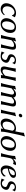

<svg xmlns="http://www.w3.org/2000/svg" viewBox="2412 -3150 748 5611"><g transform="rotate(90 2785.5 -344.0)"><path d="M343.8 -394Q289.1 -394 237.8 -350.6Q186.5 -307.1 169.9 -230Q160.6 -186 165.8 -151.4Q170.9 -116.7 186.8 -93Q202.6 -69.3 226.8 -56.6Q251 -43.9 280.3 -43.9Q347.2 -43.9 403.8 -106.9H407.7L424.3 -90.8Q390.1 -41.5 342.3 -15.9Q294.4 9.8 247.1 9.8Q152.3 9.8 106 -50.8Q59.6 -111.3 80.1 -208Q90.8 -259.3 120.1 -303.7Q149.9 -348.1 188.2 -377.2Q226.6 -406.2 270.3 -422.6Q314 -439 354.5 -439Q389.6 -439 424.1 -429.7Q458.5 -420.4 481.4 -407.2L482.9 -403.8L442.4 -321.8L429.2 -320.8Q416.5 -355.5 394.3 -374.8Q372.1 -394 343.8 -394Z M516.1 -205.1Q538.1 -308.6 610.4 -373.8Q682.6 -439 776.9 -439Q821.3 -439 854.2 -425.5Q887.2 -412.1 906 -388.4Q924.8 -364.7 933.6 -336.4Q942.4 -308.1 942.4 -274.4Q942.4 -243.2 936 -213.9Q927.2 -172.4 905.3 -133.8Q883.8 -94.2 851.6 -62Q819.3 -29.8 774.2 -10Q729 9.8 679.2 9.8Q598.1 9.8 554.4 -37.1Q510.7 -84 510.7 -155.8Q510.7 -179.2 516.1 -205.1ZM761.2 -397.9Q730.5 -397.9 704.6 -384Q678.7 -370.1 660.6 -345.5Q642.6 -320.8 630.4 -291.5Q618.2 -262.2 610.8 -228Q603.5 -193.8 603.5 -160.2Q603.5 -134.3 608.4 -112.3Q613.3 -90.3 624 -71.3Q634.8 -52.2 654.8 -41.5Q674.8 -30.8 702.1 -30.8Q720.7 -30.8 739.3 -38.1Q757.8 -45.4 777.8 -62Q797.9 -78.6 814.5 -110.8Q831.1 -142.6 840.3 -187Q853 -246.6 853 -289.6Q853 -345.2 830.3 -371.6Q807.6 -397.9 761.2 -397.9Z M1402.3 -180.2Q1377.9 -64 1374.5 0L1371.6 2.9Q1358.4 0 1324.2 0Q1308.6 0 1296.1 0.7Q1283.7 1.5 1279.3 2L1274.9 2.9L1274.4 0Q1296.9 -59.1 1322.8 -180.2L1343.3 -277.8Q1356.4 -330.1 1348.4 -355.5Q1340.3 -380.9 1302.2 -380.9Q1267.1 -380.9 1234.1 -365.5Q1201.2 -350.1 1155.8 -307.1L1128.4 -180.2Q1104 -64.5 1100.1 0L1097.7 2.9Q1084.5 0 1050.3 0Q1034.7 0 1022.2 0.7Q1009.8 1.5 1005.4 2L1000.5 2.9V0Q1022 -56.6 1048.3 -180.2L1060.1 -234.9Q1085.9 -356 1087.9 -411.1L1090.3 -414.1Q1105 -415 1118.9 -418.2Q1132.8 -421.4 1140.4 -423.8Q1147.9 -426.3 1162.4 -431.9Q1176.8 -437.5 1181.6 -439Q1190.4 -439 1188.5 -429.2L1164.1 -356.9H1166Q1220.7 -408.2 1259.8 -423.6Q1298.8 -439 1344.7 -439Q1377.4 -439 1397.7 -427Q1418 -415 1425.3 -392.8Q1432.6 -370.6 1432.1 -343.8Q1431.6 -317.4 1423.8 -280.8Z M1516.6 -96.2 1530.8 -97.2Q1540 -65.4 1566.9 -46.1Q1593.8 -26.9 1627.9 -26.9Q1665.5 -26.9 1693.6 -50Q1721.7 -73.2 1730 -112.8Q1733.9 -126 1731.2 -136.2Q1728.5 -146.5 1724.1 -153.8Q1719.7 -161.1 1710 -167.2Q1700.2 -173.3 1689.9 -178.2Q1679.7 -183.1 1665 -189.5Q1658.2 -192.4 1654.3 -193.8L1628.9 -205.1Q1620.1 -209 1607.2 -216.6Q1594.2 -224.1 1586.2 -232.7Q1578.1 -241.2 1572.8 -252Q1559.1 -277.8 1567.4 -316.9Q1575.7 -356 1605.7 -384.8Q1635.7 -413.6 1672.1 -426.3Q1708.5 -439 1745.6 -439Q1806.6 -439 1856.9 -407.2L1857.9 -403.8L1824.7 -336.9L1811.5 -335.9Q1805.2 -362.3 1785.9 -382.6Q1766.6 -402.8 1733.9 -402.8Q1701.7 -402.8 1674.8 -384.3Q1647.9 -365.7 1641.6 -335.9Q1637.7 -318.8 1642.3 -305.7Q1647 -292.5 1658.9 -283.4Q1670.9 -274.4 1681.4 -269.5Q1691.9 -264.6 1707 -258.8Q1709 -258.3 1710 -257.8Q1724.1 -252.4 1733.4 -248.5Q1742.7 -244.6 1754.6 -238.8Q1766.6 -232.9 1774.2 -227.3Q1781.7 -221.7 1790 -214.1Q1798.3 -206.5 1802.7 -198Q1807.1 -189.5 1810.5 -178.7Q1814 -168 1813.7 -155Q1813.5 -142.1 1810.1 -127Q1805.2 -103.5 1793.5 -81.8Q1781.7 -60.1 1760.5 -38.3Q1739.3 -16.6 1703.1 -3.4Q1667 9.8 1621.1 9.8Q1550.8 9.8 1483.9 -17.1Z M2178.7 -64Q2130.4 -22 2094.7 -6.1Q2059.1 9.8 2024.9 9.8Q1989.3 9.8 1965.6 -1.7Q1941.9 -13.2 1932.6 -32.2Q1923.3 -51.3 1921.1 -75.7Q1918.9 -100.1 1925.8 -126L1951.7 -249Q1977.1 -370.1 1980 -429.2L1982.9 -432.1Q1996.1 -429.2 2030.3 -429.2Q2045.9 -429.2 2058.1 -429.9Q2070.3 -430.7 2074.7 -431.6L2079.6 -432.1L2080.1 -429.2Q2058.1 -372.1 2031.7 -249L2010.7 -149.9Q2004.4 -123.5 2006.1 -105Q2007.8 -86.4 2012.2 -74.7Q2016.6 -63 2025.9 -56.4Q2035.2 -49.8 2043.7 -47.4Q2052.2 -44.9 2062.5 -44.9Q2111.3 -44.9 2190.4 -119.1L2217.8 -249Q2243.2 -370.1 2246.1 -429.2L2248.5 -432.1Q2261.7 -429.2 2295.9 -429.2Q2311.5 -429.2 2324 -429.9Q2336.4 -430.7 2341.3 -431.6L2345.7 -432.1L2346.2 -429.2Q2324.2 -372.1 2297.9 -249L2285.6 -191.9Q2263.7 -88.9 2261.7 0L2259.3 2.9Q2240.2 0 2215.3 0Q2207.5 0 2180.2 2.9Q2175.8 2.9 2173.6 2.2Q2171.4 1.5 2171.9 0L2180.7 -64Z M2979 -180.2 3002.9 -292Q3013.7 -341.8 3001 -361.3Q2988.8 -380.9 2947.8 -380.9Q2918.9 -380.9 2893.8 -366.5Q2868.7 -352.1 2823.2 -311Q2821.8 -300.8 2817.9 -280.8L2796.4 -180.2Q2772 -64.5 2768.1 0L2765.1 2.9Q2752 0 2717.8 0Q2702.1 0 2689.9 0.7Q2677.7 1.5 2672.9 2L2668.5 2.9L2668 0Q2690.9 -61 2716.3 -180.2L2739.7 -290Q2749.5 -336.9 2733.6 -358.9Q2717.8 -380.9 2686 -380.9Q2661.1 -380.9 2634.8 -365.2Q2608.4 -349.6 2562 -310.1L2534.2 -180.2Q2509.8 -64.5 2505.9 0L2503.4 2.9Q2490.2 0 2456.1 0Q2440.4 0 2428 0.7Q2415.5 1.5 2411.1 2L2406.2 2.9L2405.8 0Q2428.7 -61.5 2454.1 -180.2L2465.8 -234.9Q2491.2 -353.5 2493.2 -411.1L2496.1 -414.1Q2510.7 -415 2524.7 -418.2Q2538.6 -421.4 2546.1 -423.8Q2553.7 -426.3 2568.1 -431.9Q2582.5 -437.5 2587.4 -439Q2596.2 -439 2594.2 -429.2L2570.3 -359.9H2572.3Q2620.6 -401.4 2655.8 -420.2Q2690.9 -439 2734.4 -439Q2776.4 -439 2803 -416.3Q2829.6 -393.6 2827.6 -359.9Q2878.9 -404.3 2916.7 -421.6Q2954.6 -439 2996.1 -439Q3022.5 -439 3041.3 -433.6Q3060.1 -428.2 3070.3 -417.2Q3080.6 -406.2 3085.9 -393.1Q3091.3 -379.9 3091.1 -360.4Q3090.8 -340.8 3088.4 -322.8Q3085.9 -304.7 3080.6 -279.8L3059.1 -180.2Q3034.7 -64.5 3030.8 0L3028.3 2.9Q3015.1 0 2981 0Q2965.3 0 2952.9 0.7Q2940.4 1.5 2935.5 2L2931.2 2.9V0Q2953.1 -59.6 2979 -180.2Z M3312.5 -534.4Q3300.3 -549.8 3304.7 -569.8Q3309.1 -589.8 3327.9 -605.5Q3346.7 -621.1 3366.7 -621.1Q3386.7 -621.1 3398.9 -605.5Q3411.1 -589.8 3406.7 -569.8Q3402.3 -549.8 3383.5 -534.4Q3364.7 -519 3344.7 -519Q3324.7 -519 3312.5 -534.4ZM3244.6 -234.9Q3270.5 -356.9 3272 -411.1L3274.4 -414.1Q3286.1 -415 3296.6 -416.7Q3307.1 -418.5 3317.9 -421.6Q3328.6 -424.8 3334.7 -426.8Q3340.8 -428.7 3352.5 -433.1L3368.7 -439Q3377.9 -439 3376 -429.2Q3350.6 -354.5 3328.1 -251L3313 -180.2Q3289.6 -68.4 3284.7 0L3282.2 2.9Q3268.6 0 3234.4 0Q3218.8 0 3206.5 0.7Q3194.3 1.5 3189.5 2L3185.1 2.9L3184.6 0Q3208.5 -66.4 3232.9 -180.2Z M3752.4 -108.9 3800.3 -335Q3787.1 -365.7 3769 -379.9Q3751 -394 3717.8 -394Q3700.7 -394 3683.6 -390.6Q3666.5 -387.2 3643.8 -376Q3621.1 -364.7 3602.3 -346.9Q3583.5 -329.1 3566.4 -296.9Q3549.3 -264.6 3540 -221.2Q3526.4 -158.7 3537.6 -120.1Q3548.8 -81.5 3570.8 -64.2Q3592.8 -46.9 3622.1 -46.9Q3690.4 -46.9 3752.4 -108.9ZM3742.7 -64Q3709 -30.3 3665 -10.3Q3621.1 9.8 3584 9.8Q3503.9 9.8 3467.8 -50Q3431.6 -109.9 3451.2 -203.1Q3472.7 -304.2 3555.9 -371.6Q3639.2 -439 3738.3 -439Q3754.9 -439 3779.3 -432.6Q3803.7 -426.3 3817.9 -417L3831.5 -481.9Q3859.4 -614.3 3861.3 -669.9L3864.3 -672.9Q3878.9 -673.8 3893.6 -677Q3908.2 -680.2 3915.3 -682.4Q3922.4 -684.6 3939 -690.9Q3955.6 -697.3 3958.5 -698.2Q3967.8 -698.2 3965.3 -688Q3938 -606.4 3915.5 -500L3850.1 -191.9Q3828.1 -88.4 3826.2 0L3823.7 2.9Q3804.7 0 3779.8 0Q3772 0 3744.6 2.9Q3740.2 2.9 3738 2.2Q3735.8 1.5 3736.3 0L3744.6 -64Z M3961.4 -205.1Q3983.4 -308.6 4055.7 -373.8Q4127.9 -439 4222.2 -439Q4266.6 -439 4299.6 -425.5Q4332.5 -412.1 4351.3 -388.4Q4370.1 -364.7 4378.9 -336.4Q4387.7 -308.1 4387.7 -274.4Q4387.7 -243.2 4381.3 -213.9Q4372.6 -172.4 4350.6 -133.8Q4329.1 -94.2 4296.9 -62Q4264.6 -29.8 4219.5 -10Q4174.3 9.8 4124.5 9.8Q4043.5 9.8 3999.8 -37.1Q3956.1 -84 3956.1 -155.8Q3956.1 -179.2 3961.4 -205.1ZM4206.5 -397.9Q4175.8 -397.9 4149.9 -384Q4124 -370.1 4106 -345.5Q4087.9 -320.8 4075.7 -291.5Q4063.5 -262.2 4056.2 -228Q4048.8 -193.8 4048.8 -160.2Q4048.8 -134.3 4053.7 -112.3Q4058.6 -90.3 4069.3 -71.3Q4080.1 -52.2 4100.1 -41.5Q4120.1 -30.8 4147.5 -30.8Q4166 -30.8 4184.6 -38.1Q4203.1 -45.4 4223.1 -62Q4243.2 -78.6 4259.8 -110.8Q4276.4 -142.6 4285.6 -187Q4298.3 -246.6 4298.3 -289.6Q4298.3 -345.2 4275.6 -371.6Q4252.9 -397.9 4206.5 -397.9Z M4620.6 -354Q4649.4 -386.7 4690.2 -412.8Q4731 -439 4763.7 -439Q4780.8 -439 4803.2 -432.1L4806.6 -428.2L4771 -354L4762.2 -352.1Q4755.4 -358.4 4744.9 -361.8Q4734.4 -365.2 4727.3 -365.7Q4720.2 -366.2 4707.5 -366.2Q4679.2 -366.2 4641.6 -337.9Q4611.8 -313.5 4603.5 -272L4584 -180.2Q4560.5 -68.4 4555.7 0L4553.2 2.9Q4539.6 0 4505.4 0Q4489.7 0 4477.5 0.7Q4465.3 1.5 4460.4 2L4456.1 2.9L4455.6 0Q4479.5 -66.4 4503.9 -180.2L4515.6 -234.9Q4536.1 -331.1 4538.1 -411.1L4540.5 -414.1Q4555.2 -415 4568.8 -418Q4582.5 -420.9 4590.1 -423.6Q4597.7 -426.3 4610.8 -431.6Q4624 -437 4629.9 -439Q4638.7 -439 4636.7 -429.2L4618.7 -354Z M5101.6 -368.7Q5101.6 -388.2 5090.1 -395.5Q5078.6 -402.8 5052.2 -402.8Q4953.1 -402.8 4910.2 -231.9Q4941.9 -234.9 4973.9 -244.1Q5005.9 -253.4 5035.2 -269.3Q5064.5 -285.2 5083 -311.3Q5101.6 -337.4 5101.6 -368.7ZM4904.8 -197.3Q4903.3 -175.3 4903.3 -166Q4903.3 -103 4927 -70.6Q4950.7 -38.1 4986.8 -38.1Q5021 -38.1 5060.3 -68.8Q5099.6 -99.6 5122.1 -139.2L5128.4 -138.2Q5128.9 -134.3 5130.6 -122.6Q5132.3 -110.8 5134 -101.6Q5135.7 -92.3 5138.2 -87.4Q5106.4 -43.5 5058.1 -16.8Q5009.8 9.8 4949.7 9.8Q4888.7 9.8 4851.6 -34.4Q4814.5 -78.6 4814.5 -142.6Q4814.5 -181.6 4824.5 -222.2Q4834.5 -262.7 4855.7 -301.8Q4877 -340.8 4906.7 -371.1Q4936.5 -401.4 4980.5 -420.2Q5024.4 -439 5075.2 -439Q5176.8 -439 5176.8 -367.2Q5176.8 -356.4 5175.8 -348.1Q5174.8 -339.8 5168.9 -325.7Q5163.1 -311.5 5153.1 -300Q5143.1 -288.6 5122.8 -273.7Q5102.5 -258.8 5074.5 -246.3Q5046.4 -233.9 5002.9 -220.7Q4959.5 -207.5 4904.8 -197.3Z M5230 -96.2 5244.1 -97.2Q5253.4 -65.4 5280.3 -46.1Q5307.1 -26.9 5341.3 -26.9Q5378.9 -26.9 5407 -50Q5435.1 -73.2 5443.4 -112.8Q5447.3 -126 5444.6 -136.2Q5441.9 -146.5 5437.5 -153.8Q5433.1 -161.1 5423.3 -167.2Q5413.6 -173.3 5403.3 -178.2Q5393.1 -183.1 5378.4 -189.5Q5371.6 -192.4 5367.7 -193.8L5342.3 -205.1Q5333.5 -209 5320.6 -216.6Q5307.6 -224.1 5299.6 -232.7Q5291.5 -241.2 5286.1 -252Q5272.5 -277.8 5280.8 -316.9Q5289.1 -356 5319.1 -384.8Q5349.1 -413.6 5385.5 -426.3Q5421.9 -439 5459 -439Q5520 -439 5570.3 -407.2L5571.3 -403.8L5538.1 -336.9L5524.9 -335.9Q5518.6 -362.3 5499.3 -382.6Q5480 -402.8 5447.3 -402.8Q5415 -402.8 5388.2 -384.3Q5361.3 -365.7 5355 -335.9Q5351.1 -318.8 5355.7 -305.7Q5360.4 -292.5 5372.3 -283.4Q5384.3 -274.4 5394.8 -269.5Q5405.3 -264.6 5420.4 -258.8Q5422.4 -258.3 5423.3 -257.8Q5437.5 -252.4 5446.8 -248.5Q5456.1 -244.6 5468 -238.8Q5480 -232.9 5487.5 -227.3Q5495.1 -221.7 5503.4 -214.1Q5511.7 -206.5 5516.1 -198Q5520.5 -189.5 5523.9 -178.7Q5527.3 -168 5527.1 -155Q5526.9 -142.1 5523.4 -127Q5518.6 -103.5 5506.8 -81.8Q5495.1 -60.1 5473.9 -38.3Q5452.6 -16.6 5416.5 -3.4Q5380.4 9.8 5334.5 9.8Q5264.2 9.8 5197.3 -17.1Z"/></g></svg>

Font: Linux Biolinum G
Style: Italic
Weight: 400
Italic angle: -12°
Designer: Philipp H. Poll
Foundry: Philipp H. Poll
Version: Version 0.5.1